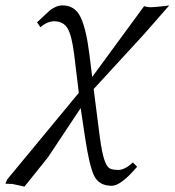

<svg xmlns="http://www.w3.org/2000/svg" viewBox="-48 -459 649 714"><path d="M228 -254.9Q219.2 -326.2 203.6 -353Q188 -379.9 152.8 -379.9Q128.9 -379.9 102.1 -357.9L89.8 -376Q97.7 -382.8 112.8 -397.5Q127.9 -412.1 136 -419.2Q144 -426.3 157.5 -432.6Q170.9 -439 184.1 -439Q230.5 -439 251.5 -395.5Q272.5 -352.1 284.2 -258.8L294.9 -172.9L487.8 -436Q502.9 -432.1 509.8 -432.1Q520.5 -432.1 538.3 -433.8Q556.2 -435.5 568.8 -437L581.5 -439L487.8 -332L300.3 -127.9L323.2 50.8Q331.1 108.4 339.8 134.5Q348.6 160.6 359.1 166.7Q369.6 172.9 392.1 172.9Q416 172.9 446.3 145L461.9 161.1Q401.4 231.9 367.7 231.9Q320.3 231.9 302.2 195.1Q284.2 158.2 268.1 50.8L252 -57.1L130.4 126L43 234.9L-2 225.1L-27.8 224.1L-21 208L245.1 -113.8Z"/></svg>

Font: Linux Biolinum O
Style: Italic
Weight: 400
Italic angle: -12°
Designer: Philipp H. Poll
Foundry: Philipp H. Poll
Version: Version 1.1.3